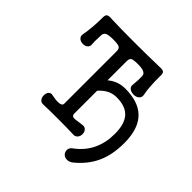

<svg xmlns="http://www.w3.org/2000/svg" viewBox="-205 -888 1223 1223"><g transform="rotate(45 406.0 -276.5)"><path d="M297.9 -572.3V-99.6Q297.9 -79.1 265.6 -78.1Q243.2 -77.1 205.1 -85Q187.5 -88.9 176.8 -75.2Q168 -63.5 168 -44.9Q168 -26.4 176.8 -14.6Q187.5 0 205.1 -1Q259.8 -2.9 338.9 -2.9Q418.9 -2.9 472.7 -1Q493.2 2 505.9 -11.7Q517.6 -24.4 517.6 -43.9Q517.6 -63.5 505.9 -76.2Q493.2 -89.8 472.7 -85L455.1 -83Q415 -76.2 403.3 -78.1Q387.7 -81.1 387.7 -99.6V-305.7Q414.1 -335 440.4 -348.6Q469.7 -364.3 504.9 -364.3Q585 -364.3 623 -323.2Q662.1 -281.2 662.1 -191.4Q662.1 -111.3 632.8 -49.8Q603.5 13.7 542 60.5Q522.5 72.3 518.6 90.8Q515.6 108.4 525.4 123Q536.1 137.7 553.7 140.6Q574.2 144.5 596.7 130.9Q674.8 69.3 710.9 -9.8Q746.1 -85.9 746.1 -191.4Q746.1 -324.2 680.7 -385.7Q621.1 -442.4 504.9 -442.4Q470.7 -442.4 439.5 -430.7Q412.1 -419.9 387.7 -399.4V-572.3Q387.7 -594.7 399.4 -602.5Q413.1 -609.4 453.1 -609.4Q486.3 -609.4 502.9 -602.5Q521.5 -595.7 524.4 -578.1Q525.4 -551.8 524.4 -536.1Q524.4 -523.4 521.5 -496.1Q517.6 -475.6 533.2 -462.9Q547.9 -452.1 569.3 -452.1Q590.8 -452.1 604.5 -462.9Q620.1 -475.6 617.2 -496.1Q610.4 -527.3 608.4 -560.5Q605.5 -597.7 605.5 -651.4Q608.4 -681.6 596.7 -689.5Q587.9 -696.3 559.6 -694.3Q449.2 -691.4 330.1 -691.4Q210.9 -691.4 133.8 -694.3Q99.6 -698.2 89.8 -687.5Q82 -679.7 83 -651.4Q83 -619.1 80.1 -581.1Q76.2 -531.2 69.3 -496.1Q65.4 -475.6 80.1 -462.9Q92.8 -452.1 113.3 -452.1Q132.8 -452.1 145.5 -462.9Q159.2 -475.6 155.3 -496.1L154.3 -519.5L156.2 -578.1Q160.2 -596.7 174.8 -602.5Q190.4 -609.4 230.5 -609.4Q270.5 -609.4 284.2 -602.5Q297.9 -594.7 297.9 -572.3Z"/></g></svg>

Font: Gungsuh
Style: Regular
Weight: 400
Version: Version 2.21